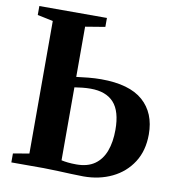

<svg xmlns="http://www.w3.org/2000/svg" viewBox="-83 -817 822 898"><g transform="rotate(10 328.0 -368.5)"><path d="M372.5 6Q346.5 6 315.2 4.5Q284 3 250.5 1.8Q217 0.5 183 0H29.5V-42.5L105.5 -55.5V-685L31.5 -700.5V-743H352.5V-700.5L259 -685V-446.5Q283.5 -450 315.8 -453Q348 -456 376 -456Q510.5 -456 575.2 -399Q640 -342 640 -240.5Q640 -163 604.5 -107.8Q569 -52.5 508.2 -23.2Q447.5 6 372.5 6ZM330.5 -43.5Q383.5 -43.5 417 -67Q450.5 -90.5 466.5 -133.5Q482.5 -176.5 482.5 -234Q482.5 -322.5 445.5 -363.2Q408.5 -404 335 -404Q316 -404 295.2 -401.8Q274.5 -399.5 259 -397V-50.5Q271.5 -47.5 289.8 -45.5Q308 -43.5 330.5 -43.5Z"/></g></svg>

Font: Merriweather 72pt
Style: Bold
Weight: 700
Version: Version 2.100